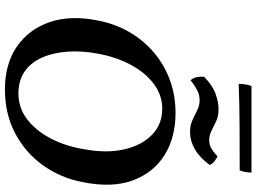

<svg xmlns="http://www.w3.org/2000/svg" viewBox="-151 -883 1043 781"><g transform="rotate(90 370.5 -492.5)"><path d="M344 9Q241 9 170.5 -39Q100 -87 70.5 -171.5Q41 -256 63 -367Q76 -437 109.5 -495.5Q143 -554 193 -596.5Q243 -639 305.5 -662Q368 -685 439 -685Q539 -685 610.5 -640.5Q682 -596 713.5 -512Q745 -428 721 -308Q704 -218 652.5 -146Q601 -74 522 -32.5Q443 9 344 9ZM360 -46Q418 -46 464 -80.5Q510 -115 542 -175Q574 -235 587 -313Q604 -405 587.5 -476.5Q571 -548 528 -589.5Q485 -631 422 -631Q368 -631 322.5 -597.5Q277 -564 245 -505.5Q213 -447 199 -373Q186 -306 190 -247Q194 -188 214 -142.5Q234 -97 270.5 -71.5Q307 -46 360 -46ZM517 -744Q495 -744 478.5 -750Q462 -756 448 -763.5Q434 -771 419.5 -777Q405 -783 388 -783Q365 -783 345 -772Q325 -761 306 -746Q297 -758 294 -771Q291 -784 292 -801Q328 -836 362 -848Q396 -860 423 -860Q452 -860 472.5 -850.5Q493 -841 511.5 -831.5Q530 -822 551 -822Q570 -822 586 -832Q602 -842 616 -856Q626 -851 636 -843.5Q646 -836 651 -824Q620 -782 586 -763Q552 -744 517 -744ZM321 -942Q321 -951 323 -967Q325 -983 330 -994H682Q682 -984 680 -971.5Q678 -959 673 -946Q580 -946 491.5 -945.5Q403 -945 321 -942Z"/></g></svg>

Font: Vollkorn SemiBold
Style: Italic
Weight: 600
Italic angle: -11°
Designer: Friedrich Althausen
Foundry: Friedrich Althausen
Version: Version 5.000